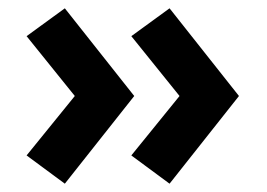

<svg xmlns="http://www.w3.org/2000/svg" viewBox="-20 -490 642 462"><path d="M44 -48ZM44 -116 160 -259 44 -403 136 -470 303 -259 136 -48ZM296 -116 412 -259 296 -403 388 -470 555 -259 388 -48Z"/></svg>

Font: MartelSansBold
Style: Bold
Weight: 700
Designer: Dan Reynolds and Mathieu Réguer
Foundry: Dan Reynolds and Mathieu Réguer
Version: Version 1.002; ttfautohint (v1.1) -l 5 -r 5 -G 72 -x 0 -D la